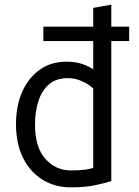

<svg xmlns="http://www.w3.org/2000/svg" viewBox="-20 -796 600 828"><path d="M286 12Q217 12 163.5 -21Q110 -54 79.5 -115Q49 -176 49 -260Q49 -339 75.5 -399.5Q102 -460 151 -495Q200 -530 265 -530Q308 -530 337.5 -519Q367 -508 382 -497V-619H167V-681H382V-762L460 -776V-681H537V-619H460V-15Q435 -7 391.5 2.5Q348 12 286 12ZM286 -61Q323 -61 347.5 -64.5Q372 -68 382 -72V-414Q367 -430 336.5 -444.5Q306 -459 272 -459Q222 -459 191 -432Q160 -405 145.5 -359.5Q131 -314 131 -258Q131 -161 175.5 -111Q220 -61 286 -61Z"/></svg>

Font: Ubuntu Sans Mono
Style: Regular
Weight: 400
Monospace: yes
Designer: Dalton Maag Ltd
Foundry: Dalton Maag Ltd
Version: Version 1.006